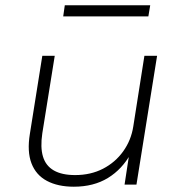

<svg xmlns="http://www.w3.org/2000/svg" viewBox="-20 -698 677 726"><path d="M259 8Q199 8 157.5 -14Q116 -36 99 -80.5Q82 -125 93 -192L140 -487H187L140 -194Q132 -141 142.5 -106Q153 -71 183.5 -53.5Q214 -36 264 -36Q323 -36 369.5 -60Q416 -84 446 -126Q476 -168 484 -220L526 -487H574L496 0H451L469 -118H475Q442 -58 388 -25Q334 8 259 8ZM219 -636 225 -678H548L541 -636Z"/></svg>

Font: Nunito Sans 10pt SemiExpanded ExtraLight
Style: Italic
Weight: 250
Width: 6
Italic angle: -9°
Designer: Vernon Adams
Foundry: Vernon Adams
Version: Version 3.101;gftools[0.9.27]